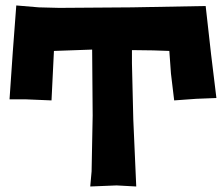

<svg xmlns="http://www.w3.org/2000/svg" viewBox="-20 -679 810 697"><path d="M39.1 -659.2 26.4 -490.2 14.6 -318.4H73.2L167 -314.5L175.8 -494.1L314.5 -499L316.4 -259.8L312.5 -56.6L307.6 -2L403.3 -5.9L474.6 -2L463.9 -245.1L459 -449.2V-497.1L536.1 -496.1L594.7 -494.1L600.6 -412.1L612.3 -314.5L692.4 -320.3L765.6 -323.2L746.1 -483.4L726.6 -657.2L458 -652.3L195.3 -650.4L121.1 -652.3Z"/></svg>

Font: MaokenAssortedSans-TC
Style: Regular
Weight: 500
Version: Version 0.83